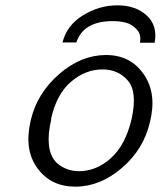

<svg xmlns="http://www.w3.org/2000/svg" viewBox="-20 -691 602 719"><path d="M213 -532H214Q230 -596 290.5 -633.5Q351 -671 420 -671Q488 -671 529.5 -633Q571 -595 559 -531H504Q510 -562 491.5 -581.5Q473 -601 450 -606.5Q427 -612 403 -612Q292 -612 266 -532ZM94 -235Q96 -243 96 -244Q120 -343 202 -414Q284 -485 377 -485Q468 -485 518 -413.5Q568 -342 542 -236Q519 -133 437 -62.5Q355 8 262 8Q171 8 120.5 -60.5Q70 -129 94 -235ZM171 -245 172 -244Q159 -190 163 -150Q168 -98 201 -74Q234 -50 276 -50Q341 -50 395.5 -99Q450 -148 473 -246Q495 -347 459 -389Q423 -431 364 -431Q299 -431 245 -384Q191 -337 171 -245Z"/></svg>

Font: Coval
Style: ExtraLight Italic
Weight: 200
Foundry: Context Ltd
Version: Version 001.000